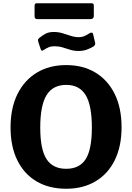

<svg xmlns="http://www.w3.org/2000/svg" viewBox="-20 -1153 814 1183"><path d="M388 10Q282 10 205 -35.5Q128 -81 86.5 -166Q45 -251 45 -368Q45 -487 87.5 -573Q130 -659 207 -705.5Q284 -752 388 -752Q492 -752 568.5 -705.5Q645 -659 687 -573.5Q729 -488 729 -369Q729 -252 687.5 -167Q646 -82 569 -36Q492 10 388 10ZM388 -113Q470 -113 508 -172.5Q546 -232 546 -367Q546 -505 507.5 -567.5Q469 -630 388 -630Q306 -630 267 -567Q228 -504 228 -367Q228 -233 266.5 -173Q305 -113 388 -113ZM555 -866Q540 -857 517 -848Q494 -839 464 -839Q436 -839 412 -846.5Q388 -854 365.5 -861Q343 -868 316 -868Q295 -868 280.5 -862Q266 -856 249 -845Q242 -840 237.5 -841Q233 -842 230 -852L216 -895Q214 -902 214 -907Q214 -912 222 -919Q240 -934 260 -945Q280 -956 311 -956Q340 -956 366 -948Q392 -940 416.5 -932Q441 -924 464 -924Q486 -924 503 -932Q520 -940 533 -949Q540 -953 546 -952Q552 -951 554 -942L566 -890Q570 -877 555 -866ZM558 -1119V-1054Q558 -1035 535 -1035H211Q201 -1035 197 -1039.5Q193 -1044 193 -1053V-1117Q193 -1133 206 -1133H545Q558 -1133 558 -1119Z"/></svg>

Font: Libre Franklin Thin
Style: Bold
Weight: 700
Version: Version 3.000